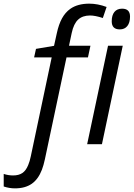

<svg xmlns="http://www.w3.org/2000/svg" viewBox="-131 -785 728 1045"><path d="M-110.8 230V161.6Q-85.9 169.9 -60.1 169.9Q-28.8 169.9 -9.3 156.7Q10.3 143.6 22.5 113.3Q31.2 92.8 36.6 65.9L150.4 -472.7H54.7L64.9 -519L163.1 -535.6L178.2 -604Q188.5 -652.3 206.5 -685.1Q224.6 -717.8 251.5 -736.8Q291.5 -765.1 355 -765.1Q400.9 -765.1 449.2 -747.1L428.7 -687Q386.7 -700.7 358.9 -700.7Q318.4 -700.7 294.2 -678.2Q270 -655.8 259.3 -605.5L244.6 -536.1H361.3L347.7 -472.7H231L113.3 82Q106.4 114.3 97.2 138.7Q77.1 190.9 41.3 215.6Q5.4 240.2 -49.3 240.2Q-80.1 240.2 -110.8 230ZM457 -536.1H537.1L423.8 0H343.3ZM477.1 -668.9Q477.1 -702.1 491.7 -720Q506.3 -737.8 533.7 -737.8Q576.7 -737.8 576.7 -694.8Q576.7 -661.6 562 -643.3Q547.4 -625 521 -625Q477.1 -625 477.1 -668.9Z"/></svg>

Font: Viking Open Sans
Style: Italic
Weight: 400
Italic angle: -12°
Foundry: Ascender Corporation
Version: Version 2.000